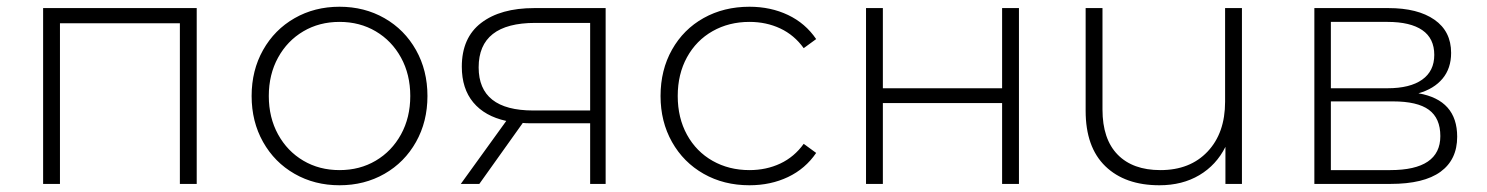

<svg xmlns="http://www.w3.org/2000/svg" viewBox="-20 -546 4416 570"><path d="M564 -522H108V0H158V-477H514V0H564Z M854.5 -30C894.2 -7.3 938.7 4 988 4C1037.3 4 1081.8 -7.3 1121.5 -30C1161.2 -52.7 1192.3 -84.2 1215 -124.5C1237.7 -164.8 1249 -210.3 1249 -261C1249 -311.7 1237.7 -357.2 1215 -397.5C1192.3 -437.8 1161.2 -469.3 1121.5 -492C1081.8 -514.7 1037.3 -526 988 -526C938.7 -526 894.2 -514.7 854.5 -492C814.8 -469.3 783.7 -437.8 761 -397.5C738.3 -357.2 727 -311.7 727 -261C727 -210.3 738.3 -164.8 761 -124.5C783.7 -84.2 814.8 -52.7 854.5 -30ZM1095.5 -69C1063.8 -50.3 1028 -41 988 -41C948 -41 912.2 -50.3 880.5 -69C848.8 -87.7 823.8 -113.7 805.5 -147C787.2 -180.3 778 -218.3 778 -261C778 -303.7 787.2 -341.7 805.5 -375C823.8 -408.3 848.8 -434.3 880.5 -453C912.2 -471.7 948 -481 988 -481C1028 -481 1063.8 -471.7 1095.5 -453C1127.2 -434.3 1152.2 -408.3 1170.5 -375C1188.8 -341.7 1198 -303.7 1198 -261C1198 -218.3 1188.8 -180.3 1170.5 -147C1152.2 -113.7 1127.2 -87.7 1095.5 -69Z M1778 -522H1566C1499.3 -522 1446.8 -507.3 1408.5 -478C1370.2 -448.7 1351 -405.3 1351 -348C1351 -304.7 1362.3 -269.3 1385 -242C1407.7 -214.7 1440.3 -196.3 1483 -187L1348 0H1403L1532 -181C1537.3 -180.3 1546 -180 1558 -180H1732V0H1778ZM1563 -218C1455 -218 1401 -260.7 1401 -346C1401 -434 1457 -478 1569 -478H1732V-218Z M2069 -30C2109 -7.3 2154.3 4 2205 4C2247 4 2285.2 -4.2 2319.5 -20.5C2353.8 -36.8 2381.7 -60.7 2403 -92L2366 -119C2347.3 -93 2324.2 -73.5 2296.5 -60.5C2268.8 -47.5 2238.3 -41 2205 -41C2164.3 -41 2127.8 -50.2 2095.5 -68.5C2063.2 -86.8 2037.8 -112.7 2019.5 -146C2001.2 -179.3 1992 -217.7 1992 -261C1992 -304.3 2001.2 -342.7 2019.5 -376C2037.8 -409.3 2063.2 -435.2 2095.5 -453.5C2127.8 -471.8 2164.3 -481 2205 -481C2238.3 -481 2268.8 -474.5 2296.5 -461.5C2324.2 -448.5 2347.3 -429 2366 -403L2403 -430C2381.7 -461.3 2353.8 -485.2 2319.5 -501.5C2285.2 -517.8 2247 -526 2205 -526C2154.3 -526 2109 -514.8 2069 -492.5C2029 -470.2 1997.7 -438.8 1975 -398.5C1952.3 -358.2 1941 -312.3 1941 -261C1941 -210.3 1952.3 -164.8 1975 -124.5C1997.7 -84.2 2029 -52.7 2069 -30Z M2551 -522V0H2601V-240H2955V0H3005V-522H2955V-284H2601V-522Z M3667 -522H3617V-244C3617 -182 3599.7 -132.7 3565 -96C3530.3 -59.3 3483.7 -41 3425 -41C3370.3 -41 3328 -56.3 3298 -87C3268 -117.7 3253 -162.3 3253 -221V-522H3203V-217C3203 -145 3222.5 -90.2 3261.5 -52.5C3300.5 -14.8 3354 4 3422 4C3467.3 4 3506.8 -6 3540.5 -26C3574.2 -46 3600 -74 3618 -110V0H3667Z M4306 -140C4306 -212.7 4267.7 -255.7 4191 -269C4221.7 -277.7 4245.5 -292.2 4262.5 -312.5C4279.5 -332.8 4288 -358.3 4288 -389C4288 -431.7 4271.5 -464.5 4238.5 -487.5C4205.5 -510.5 4160 -522 4102 -522H3882V0H4108C4174 0 4223.5 -12 4256.5 -36C4289.5 -60 4306 -94.7 4306 -140ZM3931 -284V-481H4099C4144.3 -481 4178.8 -472.8 4202.5 -456.5C4226.2 -440.2 4238 -415.7 4238 -383C4238 -351 4226 -326.5 4202 -309.5C4178 -292.5 4143.7 -284 4099 -284ZM4256 -142C4256 -74.7 4206.3 -41 4107 -41H3931V-245H4115C4163.7 -245 4199.3 -236.7 4222 -220C4244.7 -203.3 4256 -177.3 4256 -142Z"/></svg>

Font: Montserrat Custom ExtraLight
Style: Regular
Weight: 300
Designer: Julieta Ulanovsky
Foundry: Julieta Ulanovsky
Version: Version 7.200